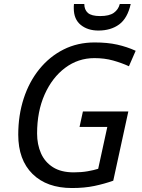

<svg xmlns="http://www.w3.org/2000/svg" viewBox="-20 -938 718 968"><path d="M343 10Q216 10 144 -61Q72 -132 72 -259Q72 -357 99.5 -441.5Q127 -526 178.5 -589.5Q230 -653 300.5 -688.5Q371 -724 457 -724Q522 -724 571 -713Q620 -702 664 -682L630 -604Q593 -621 550 -633Q507 -645 456 -645Q374 -645 308.5 -596Q243 -547 205 -461.5Q167 -376 167 -265Q167 -210 186.5 -165.5Q206 -121 247 -95Q288 -69 352 -69Q390 -69 421.5 -74.5Q453 -80 475 -87L521 -298H381L398 -376H627L551 -27Q506 -11 456 -0.5Q406 10 343 10ZM476 -784Q422 -784 387 -812.5Q352 -841 352 -896Q352 -901 352 -906.5Q352 -912 353 -918H405Q405 -889 423 -873Q441 -857 485 -857Q531 -857 554 -873.5Q577 -890 584 -918H639Q623 -846 581 -815Q539 -784 476 -784Z"/></svg>

Font: Noto IKEA Latin
Style: Italic
Weight: 400
Italic angle: -12°
Designer: Monotype Design Team
Foundry: Monotype Imaging Inc.
Version: Version 1.0